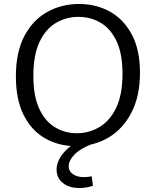

<svg xmlns="http://www.w3.org/2000/svg" viewBox="-20 -727 785 967"><path d="M362 9Q276 9 207.5 -30Q139 -69 99.5 -147Q60 -225 60 -342Q60 -464 102.5 -545Q145 -626 217.5 -666.5Q290 -707 378 -707Q464 -707 533.5 -668.5Q603 -630 644 -553Q685 -476 685 -361Q685 -244 642.5 -161Q600 -78 527 -34.5Q454 9 362 9ZM367 -56Q429 -56 481.5 -87.5Q534 -119 565.5 -185Q597 -251 597 -356Q597 -455 567.5 -518.5Q538 -582 487.5 -612Q437 -642 374 -642Q313 -642 261.5 -611.5Q210 -581 179 -515.5Q148 -450 148 -345Q148 -245 177 -181Q206 -117 256 -86.5Q306 -56 367 -56ZM380 220Q328 220 296.5 194.5Q265 169 265 127Q265 81 306.5 35.5Q348 -10 430 -38L440 0Q384 21 355 51.5Q326 82 326 110Q326 135 347 150Q368 165 403 165Q420 165 442 161L448 209Q412 220 380 220Z"/></svg>

Font: Bitter
Style: Regular
Weight: 400
Designer: Sol Matas, and Bitter project Authors
Foundry: Sol Matas
Version: Version 2.001